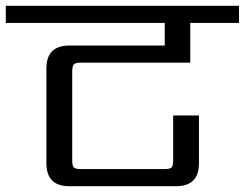

<svg xmlns="http://www.w3.org/2000/svg" viewBox="-40 -642 844 662"><path d="M616 -426H240Q220 -426 214.5 -420Q209 -414 209 -395V-90Q209 -70 214.5 -64.5Q220 -59 240 -59H526Q546 -59 551.5 -64.5Q557 -70 557 -90V-244H646V-79Q646 0 567 0H199Q120 0 120 -79V-406Q120 -485 199 -485H528V-563H-20V-622H784V-563H616Z"/></svg>

Font: Sarpanch
Style: Regular
Weight: 400
Designer: Manushi Parikh (Devanagari and Latin), Jyotish Sonowal (Devanagari)
Foundry: Indian Type Foundry
Version: Version 2.004;PS 1.0;hotconv 1.0.78;makeotf.lib2.5.61930; tt